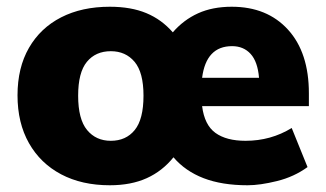

<svg xmlns="http://www.w3.org/2000/svg" viewBox="-20 -539 968 570"><path d="M306 11Q223 11 161.5 -21.5Q100 -54 66 -114Q32 -174 32 -256Q32 -338 66 -397Q100 -456 161.5 -487.5Q223 -519 306 -519Q369 -519 414.5 -500Q460 -481 493 -443Q525 -480 568 -499.5Q611 -519 668 -519Q773 -519 835 -451Q897 -383 897 -262V-224H580Q587 -168 619.5 -144.5Q652 -121 709 -121Q784 -121 846 -159L893 -43Q853 -14 802.5 -1.5Q752 11 715 11Q639 11 584.5 -10Q530 -31 495 -72Q462 -31 415.5 -10Q369 11 306 11ZM669 -402Q592 -402 580 -308H749Q745 -356 724 -379Q703 -402 669 -402ZM309 -121Q354 -121 380 -153Q406 -185 406 -255Q406 -324 379.5 -355.5Q353 -387 309 -387Q264 -387 238 -355.5Q212 -324 212 -255Q212 -185 238.5 -153Q265 -121 309 -121Z"/></svg>

Font: Mulish Black
Style: Regular
Weight: 900
Designer: Vernon Adams
Foundry: Vernon Adams
Version: Version 3.603; ttfautohint (v1.8.3)